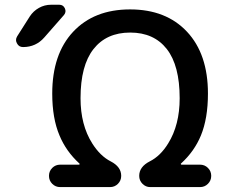

<svg xmlns="http://www.w3.org/2000/svg" viewBox="-20 -803 953 802"><path d="M104.5 -734.4Q119.1 -756.8 142.6 -770Q166 -783.2 193.4 -783.2H227.5Q244.1 -783.2 251 -768.1Q257.8 -752.9 247.1 -740.2L165 -646.5Q129.9 -606.4 76.2 -606.4Q58.6 -606.4 50.8 -622.1Q46.9 -628.9 46.9 -635.7Q46.9 -643.6 51.8 -651.4ZM730.5 -392.6Q730.5 -529.3 676.8 -598.1Q623 -667 523.9 -667Q424.8 -667 370.6 -598.1Q316.4 -529.3 316.4 -392.6Q316.4 -281.2 365.2 -204.1Q398.4 -151.4 442.4 -128.9Q486.3 -106.4 486.3 -68.4Q486.3 -48.8 472.7 -35.2Q459 -21.5 439.5 -21.5H231.4Q211.9 -21.5 198.2 -35.2Q184.6 -48.8 184.6 -68.4Q184.6 -87.9 198.2 -101.6Q211.9 -115.2 231.4 -115.2H310.5Q311.5 -115.2 312.5 -117.2Q313.5 -119.1 311.5 -120.1Q255.9 -170.9 228.5 -237.3Q198.2 -308.6 198.2 -412.1Q198.2 -577.1 285.6 -670.4Q373 -763.7 523.4 -763.7Q673.8 -763.7 761.2 -670.4Q848.6 -577.1 848.6 -412.1Q848.6 -308.6 819.3 -237.3Q792 -170.9 736.3 -120.1Q734.4 -119.1 735.4 -117.2Q736.3 -115.2 738.3 -115.2H815.4Q835 -115.2 848.6 -101.6Q862.3 -87.9 862.3 -68.4Q862.3 -48.8 848.6 -35.2Q835 -21.5 815.4 -21.5H607.4Q588.9 -21.5 575.2 -35.2Q561.5 -48.8 561.5 -68.4Q561.5 -106.4 605.5 -128.9Q650.4 -151.4 682.6 -204.1Q730.5 -281.2 730.5 -392.6Z"/></svg>

Font: Gen Jyuu Gothic Medium
Style: Regular
Weight: 500
Designer: [Source Han Sans]
Ryoko NISHIZUKA  (kana & ideographs); Paul D. Hunt (Latin, Greek & Cyrillic); Wenlong ZHANG  (bopomofo
Version: Version 1.002.20150607